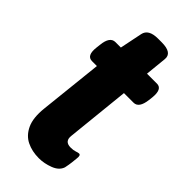

<svg xmlns="http://www.w3.org/2000/svg" viewBox="-214 -695 748 748"><g transform="rotate(45 160.0 -321.0)"><path d="M174 8Q136 8 106.5 -6.5Q77 -21 61.5 -54.5Q46 -88 52 -144L80 -406H53Q22 -406 28 -456L30 -473Q35 -523 65 -523H95L114 -616Q121 -650 173 -650H193Q252 -650 248 -612L239 -523H294Q324 -523 319 -473L317 -456Q311 -406 282 -406H229L202 -145Q197 -109 232 -109Q247 -109 257 -112.5Q267 -116 272 -116Q282 -116 279 -95Q278 -85 276.5 -71.5Q275 -58 271 -39Q263 -15 233 -3.5Q203 8 174 8Z"/></g></svg>

Font: Asap Semi Condensed Semi Condensed Regular
Style: Bold Italic
Weight: 700
Width: 4
Italic angle: -6°
Designer: Pablo Cosgaya
Foundry: Omnibus-Type
Version: Version 3.001; ttfautohint (v1.8.4.7-5d5b)